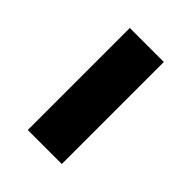

<svg xmlns="http://www.w3.org/2000/svg" viewBox="1 -312 499 499"><g transform="rotate(-45 250.0 -62.5)"><path d="M437.5 -125V0H62.5V-125Z"/></g></svg>

Font: Oldtimer
Style: Regular
Weight: 400
Designer: GGBotNet
Foundry: GGBotNet
Version: 1.00